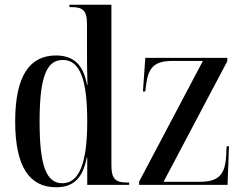

<svg xmlns="http://www.w3.org/2000/svg" viewBox="-20 -780 1024 810"><path d="M217 10C292 10 330 -31 346 -115H348V0H525V-10H516C468 -10 450 -24 450 -83V-760H273V-750H279C326 -750 347 -740 347 -678V-571C347 -534 347 -487 349 -422H347C332 -507 290 -546 216 -546C108 -546 44 -464 44 -268C44 -72 107 10 217 10ZM567 0H940L946 -163H936L934 -121C929 -39 899 -13 820 -13H670L939 -522V-536H593L583 -394H593L596 -419C605 -496 631 -523 709 -523H836L567 -14ZM243 -7C177 -7 147 -76 147 -267C147 -460 178 -527 245 -527C320 -527 348 -438 348 -267C348 -94 315 -7 243 -7Z"/></svg>

Font: Noto Serif Display Condensed Medium
Style: Regular
Weight: 500
Width: 3
Designer: Monotype Design Team
Foundry: Monotype Imaging Inc.
Version: Version 2.009